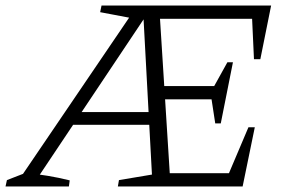

<svg xmlns="http://www.w3.org/2000/svg" viewBox="-27 -674 1035 694"><path d="M32 -10 462 -643H549L589 -10H524L491 -622H504L95 -10ZM-7 0 -2 -23 65 -49Q106 -45 145.5 -38.5Q185 -32 225 -22L222 0ZM214 -223 224 -269H534V-223ZM541 -315V-363H783L774 -315ZM751 -228 734 -339 795 -449H815L771 -228ZM871 -214H894L850 0H399L403 -23L552 -48H831L790 -23ZM953 -654 914 -460H891L883 -633L916 -606H462L335 -630L340 -654Z"/></svg>

Font: Piazzolla 8pt ExtraLight
Style: Italic
Weight: 250
Italic angle: -11.3°
Designer: Juan Pablo del Peral
Foundry: Huerta Tipografica
Version: Version 2.001